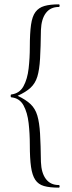

<svg xmlns="http://www.w3.org/2000/svg" viewBox="-20 -745 329 882"><path d="M32 -298Q29 -298 29 -304.5Q29 -311 32 -311Q70 -316 88 -349Q106 -382 111.5 -430.5Q117 -479 117 -529Q117 -592 122.5 -631Q128 -670 143 -690Q158 -710 184 -717.5Q210 -725 250 -725Q254 -725 254 -719Q254 -713 250 -713Q212 -713 191 -685.5Q170 -658 168 -607Q167 -527 164 -475.5Q161 -424 151.5 -393Q142 -362 120.5 -342Q99 -322 61 -305Q99 -287 120.5 -266.5Q142 -246 151.5 -214Q161 -182 164 -131Q167 -80 168 -1Q170 50 191 77.5Q212 105 250 105Q254 105 254 111Q254 117 250 117Q208 117 182 109.5Q156 102 142 81Q128 60 122.5 21.5Q117 -17 117 -80Q117 -131 111.5 -179.5Q106 -228 88 -261Q70 -294 32 -298Z"/></svg>

Font: Cormorant Garamond Light Light
Style: Regular
Weight: 300
Version: Version 4.001